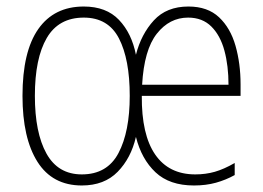

<svg xmlns="http://www.w3.org/2000/svg" viewBox="-20 -559 808 589"><path d="M558 -539Q617 -539 652 -506Q687 -473 702.5 -418.5Q718 -364 718 -300V-265H415Q414 -146 456 -85Q498 -24 579 -24Q611 -24 639 -32Q667 -40 700 -59V-22Q673 -7 642.5 1.5Q612 10 575 10Q500 10 457 -30.5Q414 -71 397 -139Q382 -74 341 -32Q300 10 231 10Q141 10 95 -62.5Q49 -135 49 -265Q49 -401 97.5 -470Q146 -539 237 -539Q306 -539 345 -498Q384 -457 397 -391Q413 -454 452 -496.5Q491 -539 558 -539ZM557 -505Q500 -505 461 -455.5Q422 -406 416 -299H681Q681 -357 668.5 -403.5Q656 -450 628.5 -477.5Q601 -505 557 -505ZM237 -505Q160 -505 123.5 -442.5Q87 -380 87 -265Q87 -152 122.5 -88Q158 -24 231 -24Q309 -24 343.5 -89.5Q378 -155 378 -265Q378 -377 345 -441Q312 -505 237 -505Z"/></svg>

Font: Noto Sans Lao Looped Condensed ExtraLight
Style: Regular
Weight: 200
Width: 3
Designer: Mark Frömberg, Ben Mitchell
Foundry: The Fontpad Ltd
Version: Version 1.002; ttfautohint (v1.8.4.7-5d5b)